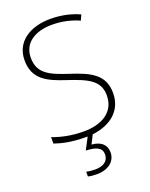

<svg xmlns="http://www.w3.org/2000/svg" viewBox="-174 -814 892 1143"><g transform="rotate(-20 272.0 -242.0)"><path d="M357 144C357 95 322 67 266 63L294 8C407 -5 492 -68 492 -182C492 -299 410 -338 283 -379C177 -414 103 -444 103 -545C103 -643 186 -688 288 -688C343 -688 400 -678 459 -652L474 -686C416 -712 356 -724 290 -724C163 -724 63 -662 63 -544C63 -426 142 -386 259 -348C383 -307 452 -275 452 -181C452 -75 363 -26 252 -26C172 -26 107 -41 55 -61V-20C102 -4 160 10 249 10C253 10 257 10 261 10L222 85C289 87 322 104 322 145C322 188 288 210 237 210C214 210 197 208 181 204V234C195 238 213 240 237 240C308 240 357 203 357 144Z"/></g></svg>

Font: Noto Sans Lao ExtraLight
Style: Regular
Weight: 200
Designer: Monotype Design Team
Foundry: Monotype Imaging Inc.
Version: Version 2.003